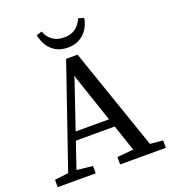

<svg xmlns="http://www.w3.org/2000/svg" viewBox="-154 -986 988 1101"><g transform="rotate(-20 340.0 -435.0)"><path d="M8 0V-45L108 -57H129L240 -45V0ZM73 0 305 -675H375L608 0H507L308 -590H321L310 -547L124 0ZM181 -215V-265H471V-215ZM389 0V-45L517 -57H541L668 -45V0ZM193 -860 227 -870Q238 -837 266 -815.5Q294 -794 338 -794Q382 -794 409 -815.5Q436 -837 449 -870L483 -860Q478 -828 461 -799Q444 -770 413.5 -751Q383 -732 338 -732Q293 -732 262.5 -751Q232 -770 215.5 -799Q199 -828 193 -860Z"/></g></svg>

Font: Source Serif 4 18pt
Style: Regular
Weight: 400
Designer: Frank Grießhammer
Foundry: Adobe Systems Incorporated
Version: Version 4.004;hotconv 1.0.116;makeotfexe 2.5.65601